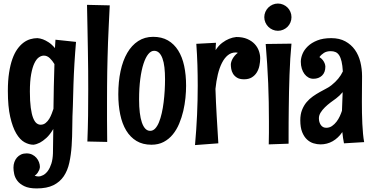

<svg xmlns="http://www.w3.org/2000/svg" viewBox="-20 -781 2080 1073"><path d="M404.8 -546.9Q402.3 -518.1 400.1 -487.5Q397.9 -457 396 -426.5Q394 -396 392.8 -366.5Q391.6 -336.9 390.6 -310.5Q388.2 -248 387.2 -188Q384.3 -130.4 384 -74Q383.8 -17.6 380.4 33.4Q377 84.5 367.4 128.2Q357.9 171.9 336.4 203.9Q314.9 235.8 278.6 253.9Q242.2 272 185.1 272Q141.6 272 116 259.5Q90.3 247.1 76.9 229.2Q63.5 211.4 59.3 191.4Q55.2 171.4 55.2 155.8Q55.2 139.2 60.3 124.8Q65.4 110.4 74.7 99.6Q84 88.9 97.4 82.5Q110.8 76.2 127.9 76.2Q146 76.2 159.9 83Q173.8 89.8 183.3 100.8Q192.9 111.8 198 125.5Q203.1 139.2 203.1 152.8Q202.1 160.6 199.2 168.9Q196.3 175.8 190.7 184.3Q185.1 192.9 173.8 201.2Q185.1 205.1 194.8 205.1Q207.5 205.1 221.7 197.5Q235.8 189.9 247.6 173.8Q259.3 157.7 267.1 133.3Q274.9 108.9 275.9 75.2L277.8 -60.1Q258.8 -27.8 239 -10Q219.2 7.8 203.1 16.1Q184.1 25.9 167 27.8Q142.1 27.8 116.7 13.7Q91.3 -0.5 70.8 -35.2Q50.3 -69.8 37.1 -127.7Q23.9 -185.5 23.9 -272.9Q23.9 -330.6 30.8 -374.8Q37.6 -418.9 49.3 -451.7Q61 -484.4 76.9 -506.6Q92.8 -528.8 111.1 -542.5Q129.4 -556.2 149.4 -562Q169.4 -567.9 189 -567.9Q204.1 -566.9 220.2 -561Q234.4 -555.7 252 -544.4Q269.5 -533.2 287.1 -512.2L290 -559.1ZM284.2 -422.9Q272.9 -441.9 258.1 -456.1Q243.2 -470.2 225.1 -470.2Q211.4 -470.2 197.5 -460.7Q183.6 -451.2 172.4 -428Q161.1 -404.8 154.1 -366.2Q147 -327.6 147 -269Q147 -214.8 151.9 -179.2Q156.7 -143.6 165 -122.3Q173.3 -101.1 184.1 -92.5Q194.8 -84 207 -84Q223.1 -84 235.1 -93.8Q247.1 -103.5 255.4 -117.4Q263.7 -131.3 269.3 -146.5Q274.9 -161.6 278.8 -172.9Q279.8 -236.8 280.8 -298.8Q281.7 -360.8 284.2 -422.9Z M593.3 -751Q590.3 -691.4 587.9 -640.6Q585.4 -589.8 583.7 -544.9Q582 -500 581.1 -459.5Q580.1 -418.9 579.3 -379.4Q578.6 -339.8 578.4 -299.8Q578.1 -259.8 578.1 -215.8Q578.1 -167 578.1 -111.3Q578.1 -55.7 579.1 12.2L468.3 9.8Q471.2 -64 472.2 -135.5Q473.1 -207 473.1 -282.2Q473.1 -332.5 472.7 -385.5Q472.2 -438.5 471.2 -496.3Q470.2 -554.2 469 -618.2Q467.8 -682.1 466.3 -753.9Z M826.2 27.8Q777.8 27.8 742.9 6.8Q708 -14.2 685.3 -51.8Q662.6 -89.4 651.9 -141.1Q641.1 -192.9 641.1 -253.9Q641.1 -324.7 653.8 -383.8Q666.5 -442.9 691.2 -485.4Q715.8 -527.8 752.2 -551.5Q788.6 -575.2 835.9 -575.2Q883.8 -575.2 918.5 -555.2Q953.1 -535.2 975.8 -499Q998.5 -462.9 1009.3 -412.6Q1020 -362.3 1020 -301.8Q1020 -270.5 1016.4 -233.9Q1012.7 -197.3 1004.2 -160.6Q995.6 -124 981.4 -90.1Q967.3 -56.2 945.8 -29.8Q924.3 -3.4 894.8 12.2Q865.2 27.8 826.2 27.8ZM902.3 -337.9Q902.3 -375 898.9 -404.5Q895.5 -434.1 887.9 -454.6Q880.4 -475.1 868.9 -486.1Q857.4 -497.1 841.3 -497.1Q823.7 -497.1 808.6 -478.5Q793.5 -460 782 -424.8Q770.5 -389.6 763.9 -339.1Q757.3 -288.6 757.3 -225.1Q757.3 -184.1 761.2 -151.6Q765.1 -119.1 772.9 -96.4Q780.8 -73.7 792.2 -61.8Q803.7 -49.8 819.3 -49.8Q835 -49.8 847.2 -62.7Q859.4 -75.7 868.4 -97.7Q877.4 -119.6 884 -148.7Q890.6 -177.7 894.5 -209.7Q898.4 -241.7 900.4 -274.9Q902.3 -308.1 902.3 -337.9Z M1200.2 20 1069.8 29.8Q1077.6 -57.6 1081.3 -138.9Q1085 -220.2 1085 -301.8Q1085 -359.4 1083.3 -417.2Q1081.5 -475.1 1077.1 -536.1L1187 -542Q1186 -531.2 1185.5 -521Q1185.1 -510.7 1185.1 -501Q1202.1 -527.3 1222.4 -542.2Q1242.7 -557.1 1260.3 -564Q1280.3 -572.3 1300.8 -574.2Q1336.4 -574.2 1361.8 -563.2Q1387.2 -552.2 1403.3 -534.9Q1419.4 -517.6 1426.8 -496.3Q1434.1 -475.1 1434.1 -455.1Q1434.1 -434.6 1429.7 -413.6Q1425.3 -392.6 1414.8 -375.7Q1404.3 -358.9 1387 -348.4Q1369.6 -337.9 1344.2 -337.9Q1318.8 -337.9 1304.2 -347.2Q1289.6 -356.4 1282 -369.4Q1274.4 -382.3 1272.2 -396.2Q1270 -410.2 1270 -419.9Q1270 -426.8 1272.5 -435.3Q1274.9 -443.8 1279.8 -452.6Q1284.7 -461.4 1292 -470Q1299.3 -478.5 1309.1 -485.8Q1306.2 -486.8 1303 -487.3Q1299.8 -487.8 1296.9 -487.8Q1272.5 -487.8 1253.4 -472.4Q1234.4 -457 1220.5 -429.7Q1206.5 -402.3 1197.5 -365.2Q1188.5 -328.1 1184.1 -284.2Q1186.5 -208.5 1190.9 -134.3Q1195.3 -60.1 1200.2 20Z M1608.9 -685.1Q1608.9 -669.4 1603 -655.5Q1597.2 -641.6 1586.9 -631.3Q1576.7 -621.1 1562.7 -615Q1548.8 -608.9 1533.2 -608.9Q1517.6 -608.9 1503.7 -615Q1489.7 -621.1 1479.5 -631.3Q1469.2 -641.6 1463.1 -655.5Q1457 -669.4 1457 -685.1Q1457 -700.7 1463.1 -714.6Q1469.2 -728.5 1479.5 -738.8Q1489.7 -749 1503.7 -755.1Q1517.6 -761.2 1533.2 -761.2Q1548.8 -761.2 1562.7 -755.1Q1576.7 -749 1586.9 -738.8Q1597.2 -728.5 1603 -714.6Q1608.9 -700.7 1608.9 -685.1ZM1608.9 -537.1Q1605 -498.5 1602.3 -453.9Q1599.6 -409.2 1597.9 -362.3Q1596.2 -315.4 1595.2 -268.1Q1594.2 -220.7 1593.8 -177.7Q1593.3 -134.8 1593 -97.4Q1592.8 -60.1 1592.8 -33.2V22L1481.9 25.9Q1482.9 -7.8 1482.9 -39.6Q1482.9 -71.3 1482.9 -103Q1482.9 -158.2 1481.9 -210.7Q1481 -263.2 1478.8 -315.9Q1476.6 -368.7 1473.1 -422.9Q1469.7 -477.1 1464.8 -535.2Z M1902.3 20Q1899.4 4.9 1897 -10.7Q1894.5 -26.4 1893.1 -43Q1870.6 -9.8 1839.4 8.1Q1808.1 25.9 1771 25.9Q1752 25.9 1731.9 19.8Q1711.9 13.7 1695.6 -1.5Q1679.2 -16.6 1668.7 -42.7Q1658.2 -68.8 1658.2 -108.9Q1658.2 -142.1 1668 -166.7Q1677.7 -191.4 1693.4 -210Q1709 -228.5 1728.5 -242.2Q1748 -255.9 1767.3 -266.6Q1786.6 -277.3 1804.2 -286.6Q1821.8 -295.9 1833 -305.2Q1854.5 -322.3 1870.4 -341.6Q1886.2 -360.8 1896 -381.8Q1894 -415.5 1888.9 -437.3Q1883.8 -459 1875.5 -471.9Q1867.2 -484.9 1855.2 -490Q1843.3 -495.1 1828.1 -495.1Q1805.7 -495.1 1790.3 -485.4Q1774.9 -475.6 1765.1 -461.9Q1777.3 -454.1 1783.9 -445.3Q1790.5 -436.5 1793.9 -428.2Q1797.9 -418.9 1798.3 -409.2Q1798.3 -376 1779.5 -358.4Q1760.7 -340.8 1731.4 -340.8Q1716.3 -340.8 1703.6 -347.9Q1690.9 -355 1681.4 -367.7Q1671.9 -380.4 1666.5 -397.9Q1661.1 -415.5 1661.1 -436Q1661.1 -456.5 1670.4 -479.5Q1679.7 -502.4 1700.2 -522.2Q1720.7 -542 1752.9 -554.9Q1785.2 -567.9 1831.1 -567.9Q1877 -567.9 1909.7 -550Q1942.4 -532.2 1963.4 -502.7Q1984.4 -473.1 1993.9 -434.6Q2003.4 -396 2003.4 -355Q2003.4 -324.2 2002.9 -288.1Q2002.4 -252 2002.4 -213.9Q2002.4 -182.1 2002.9 -150.4Q2003.4 -118.7 2004.9 -89.1Q2006.3 -59.6 2008.8 -33.4Q2011.2 -7.3 2015.1 13.2ZM1895 -266.1Q1877.9 -245.6 1858.4 -231Q1843.8 -220.7 1826.9 -208Q1810.1 -195.3 1795.7 -181.2Q1781.2 -167 1771.7 -151.6Q1762.2 -136.2 1762.2 -120.1Q1762.2 -98.1 1772.9 -82.5Q1783.7 -66.9 1803.2 -66.9Q1821.3 -66.9 1835.4 -76.7Q1849.6 -86.4 1860.6 -100.8Q1871.6 -115.2 1879.2 -131.8Q1886.7 -148.4 1891.1 -162.1Z"/></svg>

Font: Rum Raisin
Style: Regular
Weight: 400
Designer: Astigmatic (AOETI)
Foundry: Astigmatic (AOETI)
Version: Version 1.000